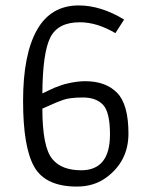

<svg xmlns="http://www.w3.org/2000/svg" viewBox="-20 -679 549 707"><path d="M294 -380Q369 -380 411 -337.5Q453 -295 453 -187Q453 -85 371 -25Q326 8 263 8Q148 8 106.5 -64Q65 -136 65 -307Q65 -478 116 -568.5Q167 -659 270 -659Q351 -659 437 -607L405 -557Q337 -597 274 -597Q193 -597 165 -540.5Q137 -484 136 -335Q139 -336 156 -344.5Q173 -353 179.5 -355.5Q186 -358 202.5 -364Q219 -370 230 -372Q265 -380 294 -380ZM136 -279Q136 -137 173 -93Q207 -52 279 -52Q385 -52 385 -184Q385 -266 359.5 -293Q334 -320 286 -320Q238 -320 213.5 -311.5Q189 -303 163 -291Q137 -279 136 -279Z"/></svg>

Font: Gafata
Style: Regular
Weight: 400
Designer: Lautaro Hourcade
Foundry: Lautaro Hourcade
Version: Version 4.002; ttfautohint (v0.94.20-1c74) -l 7 -r 28 -G 0 -